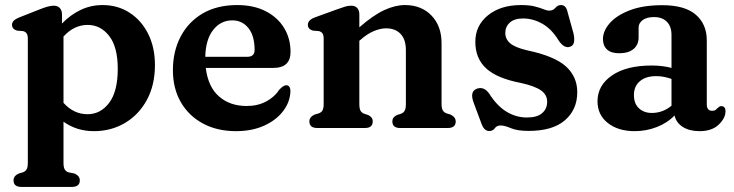

<svg xmlns="http://www.w3.org/2000/svg" viewBox="-20 -506 2903 759"><path d="M225 -449.5V-413Q259 -448 299.2 -467Q339.5 -486 385.5 -486Q445.5 -486 492.2 -455.8Q539 -425.5 565.8 -372Q592.5 -318.5 592.5 -249Q592.5 -169.5 560.5 -110.8Q528.5 -52 473.8 -19.8Q419 12.5 351.5 12.5Q283 12.5 231 -25V137.5Q231 155.5 236 163.8Q241 172 250 175L274.5 180Q295.5 189 295.5 207Q295.5 233 263.5 233H65Q33.5 233 33.5 207Q33.5 189.5 54 180L71 175Q80.5 171.5 85.2 163.5Q90 155.5 90 137.5V-352Q90 -367.5 85.2 -374Q80.5 -380.5 71.5 -383L47 -385Q27.5 -391 27.5 -408Q27.5 -425.5 54.5 -436.5L137 -469Q172.5 -483.5 192 -483.5Q208 -483.5 216.5 -474.2Q225 -465 225 -449.5ZM326.5 -407.5Q272.5 -407.5 231 -361.5V-99.5Q271.5 -54.5 326 -54.5Q377.5 -54.5 411.5 -99.5Q445.5 -144.5 445.5 -234Q445.5 -320.5 411.5 -364Q377.5 -407.5 326.5 -407.5Z M1128.5 -300.5Q1128.5 -237.5 1060 -237.5H793.5Q802.5 -162.5 845.8 -124.8Q889 -87 955 -87Q999 -87 1032.5 -105Q1066 -123 1084.5 -152Q1101.5 -169.5 1111.5 -169Q1128.5 -168.5 1128 -144Q1126.5 -102.5 1099.2 -66.8Q1072 -31 1024 -9.2Q976 12.5 913 12.5Q838.5 12.5 782.2 -17.8Q726 -48 694.8 -102.2Q663.5 -156.5 663.5 -228.5Q663.5 -303 694 -361.2Q724.5 -419.5 781.2 -452.8Q838 -486 917.5 -486Q982.5 -486 1029.8 -462Q1077 -438 1102.8 -396Q1128.5 -354 1128.5 -300.5ZM898.5 -425.5Q852.5 -425.5 822.8 -387.8Q793 -350 791.5 -281.5H957.5Q986.5 -281.5 986.5 -308.5Q986.5 -364.5 962 -395Q937.5 -425.5 898.5 -425.5Z M1400.5 -449.5V-398Q1455 -445.5 1498.5 -465.8Q1542 -486 1581 -486Q1645.5 -486 1685.5 -444.8Q1725.5 -403.5 1725.5 -335V-96Q1725.5 -77.5 1730.5 -69.5Q1735.5 -61.5 1745 -58L1761 -53Q1781.5 -43 1781.5 -26Q1781.5 0 1750 0H1561.5Q1531 0 1531 -26.5Q1531 -42.5 1548.5 -51L1565.5 -56.5Q1575 -60 1579.8 -68.5Q1584.5 -77 1584.5 -96V-307.5Q1584.5 -350 1563.5 -372Q1542.5 -394 1506.5 -394Q1484 -394 1458 -383.2Q1432 -372.5 1405 -348.5L1400.5 -345V-95.5Q1400.5 -76.5 1405.2 -68.2Q1410 -60 1419.5 -56.5L1436 -51Q1453.5 -42.5 1453.5 -26.5Q1453.5 0 1423 0H1234.5Q1203 0 1203 -26Q1203 -43.5 1223.5 -53L1240.5 -58Q1250 -61.5 1254.8 -69.5Q1259.5 -77.5 1259.5 -95.5V-352Q1259.5 -367.5 1254.8 -374Q1250 -380.5 1241 -383L1216.5 -385Q1197 -391 1197 -408Q1197 -426.5 1224 -437L1312.5 -469Q1331.5 -476 1344 -479.8Q1356.5 -483.5 1368.5 -483.5Q1384 -483.5 1392.2 -474.2Q1400.5 -465 1400.5 -449.5Z M2047.5 -433Q2013.5 -433 1995.5 -416.8Q1977.5 -400.5 1977.5 -376Q1977.5 -351 1997.2 -334.5Q2017 -318 2064 -307Q2171.5 -284.5 2216.8 -243.8Q2262 -203 2262 -141.5Q2262 -73 2213.5 -30.8Q2165 11.5 2070 11.5Q2025 11.5 2000 0.8Q1975 -10 1959 -10Q1943.5 -10 1936 1Q1928.5 12 1914 12Q1894 12 1883.5 -16.5L1852 -101Q1836 -145 1865.5 -155.5Q1893 -165 1913.5 -136.5Q1944 -88 1981.8 -64.8Q2019.5 -41.5 2063 -41.5Q2103.5 -41.5 2123.2 -58.8Q2143 -76 2143 -104Q2143 -131 2119.2 -148.2Q2095.5 -165.5 2039.5 -178Q1945 -196 1902 -235.5Q1859 -275 1859 -340.5Q1859 -405 1909 -445.5Q1959 -486 2039.5 -486Q2073 -486 2094.2 -480.5Q2115.5 -475 2128.8 -469.5Q2142 -464 2151 -464Q2166.5 -464 2175.5 -475Q2184.5 -486 2198 -486Q2217.5 -486 2223.5 -459L2247 -374.5Q2251.5 -355 2249.2 -340.2Q2247 -325.5 2233 -321Q2210 -313.5 2188 -346.5Q2161 -391 2124.2 -412Q2087.5 -433 2047.5 -433Z M2342 -105.5Q2342 -168.5 2399.2 -207.8Q2456.5 -247 2556 -247Q2599 -247 2634.5 -237.5V-368Q2634.5 -401.5 2616.2 -420Q2598 -438.5 2565.5 -438.5Q2536.5 -438.5 2520.5 -426.5Q2504.5 -414.5 2504.5 -397V-358.5Q2504.5 -328.5 2484.2 -312Q2464 -295.5 2427.5 -295.5Q2395.5 -295.5 2379.5 -310.5Q2363.5 -325.5 2363.5 -351.5Q2363.5 -383.5 2390.2 -414.2Q2417 -445 2469.2 -465.2Q2521.5 -485.5 2598 -485.5Q2687 -485.5 2730.5 -448Q2774 -410.5 2774 -346.5V-93.5Q2774 -68 2795.5 -68Q2804.5 -68 2809.2 -71.8Q2814 -75.5 2817.5 -79.5Q2820.5 -82 2823.5 -84.2Q2826.5 -86.5 2831 -86.5Q2848 -86.5 2848 -66Q2848 -39 2821 -13.2Q2794 12.5 2745.5 12.5Q2706 12.5 2679.5 -4Q2653 -20.5 2646.5 -49.5Q2617.5 -19.5 2575.8 -3.5Q2534 12.5 2489 12.5Q2423.5 12.5 2382.8 -19.8Q2342 -52 2342 -105.5ZM2486 -130.5Q2486 -96 2506 -77.8Q2526 -59.5 2556.5 -59.5Q2600 -59.5 2634.5 -88V-194Q2620.5 -199 2605.5 -202Q2590.5 -205 2573.5 -205Q2533 -205 2509.5 -185Q2486 -165 2486 -130.5Z"/></svg>

Font: Fraunces 9pt Soft SemiBold
Style: Regular
Weight: 600
Version: Version 1.000;[b76b70a41]